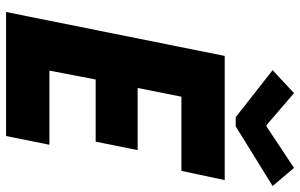

<svg xmlns="http://www.w3.org/2000/svg" viewBox="-198 -790 988 632"><g transform="rotate(90 296.0 -474.0)"><path d="M164.1 -719.7H572.8L542.5 -577.1H298.3L269.5 -433.1H474.1L446.3 -294.9H241.7L212.4 -142.6H456.5L427.7 0H19.5ZM210.9 -877.4 286.6 -947.8 391.6 -857.4H396.5L532.7 -947.8L592.3 -877.4L396 -755.9H365.7Z"/></g></svg>

Font: Reddit Sans Vanilla ExtraBold
Style: Italic
Weight: 800
Italic angle: -11.25°
Designer: Stephen Hutchings
Version: Version 1.013